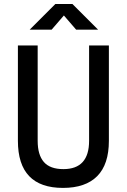

<svg xmlns="http://www.w3.org/2000/svg" viewBox="-20 -918 626 948"><path d="M291 9.8Q68.4 9.8 68.4 -222.7V-693.4H166V-222.7Q166 -153.3 196.5 -118.2Q227.1 -83 293 -83Q419.9 -83 419.9 -222.7V-693.4H517.6V-222.7Q517.6 -106.4 460 -48.3Q402.3 9.8 291 9.8ZM126.5 -771.5 253.4 -898.4H337.4L464.4 -771.5H356L269.5 -871.6H321.3L234.9 -771.5Z"/></svg>

Font: Cascadia Mono PL
Style: Regular
Weight: 400
Monospace: yes
Designer: Aaron Bell
Foundry: Saja Typeworks
Version: Version 2102.003